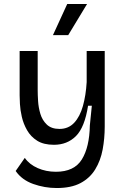

<svg xmlns="http://www.w3.org/2000/svg" viewBox="-20 -774 627 968"><path d="M266 174Q205 174 147.5 153.5Q90 133 59 88L105 22Q128 55 170 73.5Q212 92 262 92Q354 92 392.5 30Q431 -32 433 -142L443 -241H424Q407 -132 363 -88Q319 -44 252 -44Q200 -44 167.5 -64.5Q135 -85 116.5 -117.5Q98 -150 90 -185Q82 -220 80.5 -249.5Q79 -279 79 -293V-517H170V-319Q170 -297 172 -264.5Q174 -232 183.5 -200Q193 -168 216 -146Q239 -124 280 -124Q325 -124 354 -155Q383 -186 398 -239.5Q413 -293 417 -360V-517H508V-137Q508 -76 497.5 -20Q487 36 460 80Q433 124 386 149Q339 174 266 174ZM324 -597H247L319 -754H419Z"/></svg>

Font: Bricolage Grotesque 10pt
Style: Regular
Weight: 400
Designer: Mathieu Triay
Foundry: Atelier Triay
Version: Version 1.000; ttfautohint (v1.8.4.7-5d5b);gftools[0.9.32]